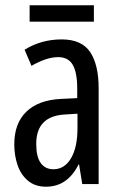

<svg xmlns="http://www.w3.org/2000/svg" viewBox="-20 -696 456 726"><path d="M213 -547Q289 -547 321 -499Q353 -451 353 -362V0H291L279 -74H277Q235 10 154 10Q113 10 86 -12.5Q59 -35 46.5 -71.5Q34 -108 34 -150Q34 -230 80 -274Q126 -318 211 -322L272 -325V-360Q272 -422 255 -451Q238 -480 200 -480Q156 -480 99 -447L73 -508Q136 -547 213 -547ZM225 -263Q117 -257 117 -152Q117 -103 134 -79.5Q151 -56 182 -56Q224 -56 248.5 -97.5Q273 -139 273 -212V-266ZM335 -676V-614H92V-676Z"/></svg>

Font: Noto Sans Gurmukhi ExtraCondensed
Style: Regular
Weight: 400
Width: 2
Designer: Jelle Bosma - Monotype Design Team
Foundry: Monotype Imaging Inc.
Version: Version 2.004; ttfautohint (v1.8.4.7-5d5b)